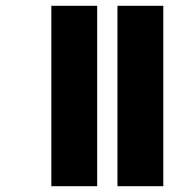

<svg xmlns="http://www.w3.org/2000/svg" viewBox="-20 -642 658 662"><path d="M385 0V-622H543V0ZM157 0V-622H315V0Z"/></svg>

Font: Noto Sans Gurmukhi UI Condensed Black
Style: Regular
Weight: 900
Width: 3
Designer: Jelle Bosma - Monotype Design Team
Foundry: Monotype Imaging Inc.
Version: Version 2.004; ttfautohint (v1.8.4.7-5d5b)